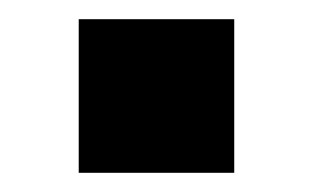

<svg xmlns="http://www.w3.org/2000/svg" viewBox="-20 -180 326 200"><path d="M62 -160V0H224V-160Z"/></svg>

Font: Mission
Style: Bold
Weight: 700
Version: Version 1.000;FEAKit 1.0